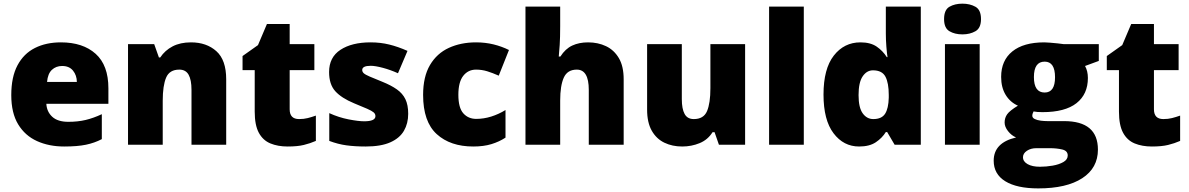

<svg xmlns="http://www.w3.org/2000/svg" viewBox="-20 -796 6541 1056"><path d="M314.9 -563Q436 -563 506.1 -500Q576.2 -437 576.2 -310.1V-225.1H234.9Q237.3 -181.6 267.3 -153.8Q297.4 -126 356 -126Q407.7 -126 450.9 -136.2Q494.1 -146.5 540 -168V-30.8Q500 -9.8 452.6 0Q405.3 9.8 333 9.8Q249.5 9.8 183.6 -20Q117.7 -49.8 79.8 -112.3Q42 -174.8 42 -272.9Q42 -372.6 76.2 -436.8Q110.4 -501 171.9 -532Q233.4 -563 314.9 -563ZM321.8 -433.1Q288.1 -433.1 265.4 -411.9Q242.7 -390.6 238.8 -345.2H402.8Q402.3 -381.8 381.6 -407.5Q360.8 -433.1 321.8 -433.1Z M1030.3 -563Q1115.7 -563 1169.9 -514.6Q1224.1 -466.3 1224.1 -359.9V0H1033.2V-301.8Q1033.2 -356.9 1017.3 -385Q1001.5 -413.1 966.3 -413.1Q912.1 -413.1 893.6 -368.9Q875 -324.7 875 -242.2V0H684.1V-553.2H828.1L854 -480H861.3Q887.2 -519 929.4 -541Q971.7 -563 1030.3 -563Z M1625 -141.1Q1650.9 -141.1 1672.4 -146.5Q1693.8 -151.9 1717.3 -160.2V-21Q1686 -7.3 1651.1 1.2Q1616.2 9.8 1562 9.8Q1508.3 9.8 1467.3 -7.1Q1426.3 -23.9 1403.6 -65.7Q1380.9 -107.4 1380.9 -182.1V-410.2H1314V-487.8L1398.9 -547.9L1448.2 -664.1H1573.2V-553.2H1709V-410.2H1573.2V-194.8Q1573.2 -141.1 1625 -141.1Z M2225.1 -169.9Q2225.1 -117.2 2201.7 -76.7Q2178.2 -36.1 2126.7 -13.2Q2075.2 9.8 1991.2 9.8Q1932.1 9.8 1885.5 3.4Q1838.9 -2.9 1791 -21V-173.8Q1843.3 -149.9 1897.5 -139.4Q1951.7 -128.9 1982.9 -128.9Q2044.9 -128.9 2044.9 -157.2Q2044.9 -169.4 2034.9 -178Q2024.9 -186.5 1999.3 -197.8Q1973.6 -209 1927.2 -228Q1857.9 -256.8 1824 -294.4Q1790 -332 1790 -399.9Q1790 -481 1852.5 -522Q1915 -563 2018.1 -563Q2072.8 -563 2121.1 -551Q2169.4 -539.1 2221.2 -516.1L2168.9 -393.1Q2127.9 -411.6 2085.9 -422.9Q2043.9 -434.1 2019 -434.1Q1972.2 -434.1 1972.2 -411.1Q1972.2 -400.9 1980.7 -393.1Q1989.3 -385.3 2013.2 -375Q2037.1 -364.7 2083 -346.2Q2131.3 -326.7 2162.8 -304.4Q2194.3 -282.2 2209.7 -250.5Q2225.1 -218.8 2225.1 -169.9Z M2583 9.8Q2457 9.8 2382.1 -58.3Q2307.1 -126.5 2307.1 -273.9Q2307.1 -374.5 2345 -438.5Q2382.8 -502.4 2448.7 -532.7Q2514.6 -563 2598.1 -563Q2648.9 -563 2694.6 -551.8Q2740.2 -540.5 2779.3 -521L2723.1 -379.9Q2689 -395 2659.4 -404.1Q2629.9 -413.1 2598.1 -413.1Q2554.7 -413.1 2527.8 -378.9Q2501 -344.7 2501 -274.9Q2501 -203.1 2528.3 -172.6Q2555.7 -142.1 2599.1 -142.1Q2640.6 -142.1 2681.9 -155Q2723.1 -168 2760.3 -190.9V-39.1Q2726.1 -16.6 2683.1 -3.4Q2640.1 9.8 2583 9.8Z M3061 -759.8V-651.9Q3061 -590.3 3058.3 -548.6Q3055.7 -506.8 3053.2 -484.9H3062Q3089.4 -527.8 3127.2 -545.4Q3165 -563 3214.4 -563Q3269 -563 3313.2 -542Q3357.4 -521 3383.8 -476.3Q3410.2 -431.6 3410.2 -359.9V0H3218.3V-301.8Q3218.3 -413.1 3152.3 -413.1Q3100.6 -413.1 3080.8 -368.9Q3061 -324.7 3061 -243.2V0H2870.1V-759.8Z M4078.1 -553.2V0H3934.1L3910.2 -68.8H3898.9Q3873 -27.3 3828.1 -8.8Q3783.2 9.8 3731.9 9.8Q3677.7 9.8 3634 -11.2Q3590.3 -32.2 3564.7 -77.1Q3539.1 -122.1 3539.1 -192.9V-553.2H3730V-251Q3730 -197.3 3745.4 -169.2Q3760.7 -141.1 3795.9 -141.1Q3850.1 -141.1 3868.7 -184.8Q3887.2 -228.5 3887.2 -311V-553.2Z M4400.9 0H4210V-759.8H4400.9Z M4705.1 9.8Q4619.6 9.8 4564.5 -63Q4509.3 -135.7 4509.3 -275.9Q4509.3 -417.5 4565.9 -490.2Q4622.6 -563 4712.4 -563Q4767.6 -563 4801.5 -539.8Q4835.4 -516.6 4857.4 -481.9H4861.3Q4857.9 -502.9 4855 -539.8Q4852.1 -576.7 4852.1 -611.8V-759.8H5044.4V0H4900.4L4859.4 -69.8H4852.1Q4832 -37.1 4797.1 -13.7Q4762.2 9.8 4705.1 9.8ZM4783.2 -141.1Q4829.1 -141.1 4847.9 -170.2Q4866.7 -199.2 4868.2 -258.8V-273.9Q4868.2 -339.4 4849.9 -374.3Q4831.5 -409.2 4781.2 -409.2Q4747.1 -409.2 4724.6 -376Q4702.1 -342.8 4702.1 -272.9Q4702.1 -204.1 4724.9 -172.6Q4747.6 -141.1 4783.2 -141.1Z M5273.4 -775.9Q5314.5 -775.9 5345 -758.8Q5375.5 -741.7 5375.5 -690.9Q5375.5 -641.6 5345 -624.3Q5314.5 -606.9 5273.4 -606.9Q5231.4 -606.9 5201.9 -624.3Q5172.4 -641.6 5172.4 -690.9Q5172.4 -741.7 5201.9 -758.8Q5231.4 -775.9 5273.4 -775.9ZM5368.2 -553.2V0H5177.2V-553.2Z M5690.4 240.2Q5572.8 240.2 5509 200.9Q5445.3 161.6 5445.3 87.9Q5445.3 -11.2 5568.4 -40Q5543 -50.8 5524.2 -74.7Q5505.4 -98.6 5505.4 -122.1Q5505.4 -147.9 5519.5 -167.7Q5533.7 -187.5 5578.6 -214.8Q5535.6 -233.9 5511 -274.4Q5486.3 -314.9 5486.3 -373Q5486.3 -463.4 5547.9 -513.2Q5609.4 -563 5723.6 -563Q5733.9 -563 5754.9 -561.3Q5775.9 -559.6 5797.4 -557.4Q5818.8 -555.2 5830.6 -553.2H6023.4V-460.9L5947.8 -433.1Q5963.4 -404.8 5963.4 -367.2Q5963.4 -277.8 5900.6 -228.5Q5837.9 -179.2 5713.4 -179.2Q5682.6 -179.2 5664.6 -183.1Q5657.7 -170.4 5657.7 -159.2Q5657.7 -147.9 5671.1 -141.4Q5684.6 -134.8 5703.9 -132.3Q5723.1 -129.9 5740.7 -129.9H5832.5Q6018.6 -129.9 6018.6 26.9Q6018.6 127.9 5932.4 184.1Q5846.2 240.2 5690.4 240.2ZM5725.6 -287.1Q5782.7 -287.1 5782.7 -371.1Q5782.7 -457 5725.6 -457Q5666.5 -457 5666.5 -372.1Q5666.5 -287.1 5725.6 -287.1ZM5699.7 121.1Q5734.4 121.1 5769.5 115Q5804.7 108.9 5828.6 95.2Q5852.5 81.5 5852.5 59.1Q5852.5 33.2 5822 26.1Q5791.5 19 5754.4 19H5680.2Q5649.4 19 5627.9 33.4Q5606.4 47.9 5606.4 68.8Q5606.4 92.3 5631.8 106.7Q5657.2 121.1 5699.7 121.1Z M6378.4 -141.1Q6404.3 -141.1 6425.8 -146.5Q6447.3 -151.9 6470.7 -160.2V-21Q6439.5 -7.3 6404.5 1.2Q6369.6 9.8 6315.4 9.8Q6261.7 9.8 6220.7 -7.1Q6179.7 -23.9 6157 -65.7Q6134.3 -107.4 6134.3 -182.1V-410.2H6067.4V-487.8L6152.3 -547.9L6201.7 -664.1H6326.7V-553.2H6462.4V-410.2H6326.7V-194.8Q6326.7 -141.1 6378.4 -141.1Z"/></svg>

Font: Open Sans ExtraBold
Style: Regular
Weight: 800
Designer: Monotype Design Team
Foundry: Monotype Imaging Inc.
Version: Version 3.003; ttfautohint (v1.8.4)